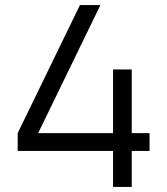

<svg xmlns="http://www.w3.org/2000/svg" viewBox="-20 -740 662 760"><path d="M427.5 0V-142.5H50V-213L296.5 -720H377.5L131 -213H427.5V-465H501.5V-213H572V-142.5H501.5V0Z"/></svg>

Font: Vela Sans
Style: Regular
Weight: 400
Designer: Principal design: Mikhail Sharanda - project Manrope.
Design modification: Ravid Balaliev
Foundry: Mikhail Sharanda
Version: Version 1.001